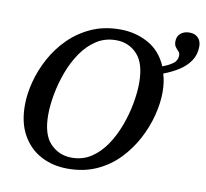

<svg xmlns="http://www.w3.org/2000/svg" viewBox="-84 -863 1037 966"><g transform="rotate(10 434.0 -379.5)"><path d="M322 11Q246 11 186 -20.5Q126 -52 90.5 -114Q55 -176 55 -266Q55 -324 71.5 -387Q88 -450 120.5 -510Q153 -570 202 -618.5Q251 -667 316 -696Q381 -725 462 -725Q540 -725 605 -689.5Q670 -654 702 -579Q733 -590 754.5 -605.5Q776 -621 776 -648Q776 -660 768 -668Q760 -676 752.5 -686Q745 -696 745 -714Q745 -740 762.5 -755Q780 -770 808 -770Q836 -770 852 -753.5Q868 -737 868 -710Q868 -668 847 -636.5Q826 -605 791 -582.5Q756 -560 713 -544Q726 -503 726 -450Q726 -395 710 -332Q694 -269 662 -208.5Q630 -148 582 -98Q534 -48 469 -18.5Q404 11 322 11ZM332 -47Q388 -47 431.5 -75.5Q475 -104 507 -151.5Q539 -199 560 -256Q581 -313 591.5 -370.5Q602 -428 602 -476Q602 -576 559 -622Q516 -668 451 -668Q395 -668 351 -639.5Q307 -611 274.5 -563.5Q242 -516 221 -459Q200 -402 189.5 -344.5Q179 -287 179 -239Q179 -138 223.5 -92.5Q268 -47 332 -47Z"/></g></svg>

Font: Noto Serif Medium
Style: Italic
Weight: 500
Italic angle: -12°
Designer: Monotype Design Team
Foundry: Monotype Imaging Inc.
Version: Version 2.014; ttfautohint (v1.8.4.7-5d5b)